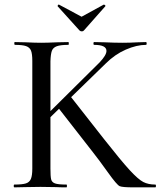

<svg xmlns="http://www.w3.org/2000/svg" viewBox="-20 -806 693 826"><path d="M648 0H553Q507 0 495 -5Q483 -10 444.5 -64Q406 -118 379 -152L234 -338L197 -302V-81Q197 -47 200 -34.5Q203 -22 216.5 -17Q230 -12 266 -12Q268 -12 268 -6Q268 0 266 0Q237 0 222 -1L154 -2L89 -1Q72 0 42 0Q39 0 39 -6Q39 -12 42 -12Q76 -12 91.5 -17Q107 -22 113 -36.5Q119 -51 119 -81V-544Q119 -574 113.5 -588Q108 -602 92.5 -607.5Q77 -613 44 -613Q42 -613 41.5 -619Q41 -625 44 -625L91 -624Q131 -622 157 -622Q182 -622 226 -624L274 -625Q276 -625 276 -619Q276 -613 274 -613Q240 -613 224 -607Q208 -601 203 -587Q198 -573 197 -542V-328L409 -538Q438 -569 438 -587Q438 -613 385 -613Q382 -613 382 -619Q382 -625 385 -625L430 -624Q474 -622 507 -622Q539 -622 573 -624L608 -625Q611 -625 611 -619Q611 -613 608 -613Q568 -613 521 -592.5Q474 -572 434 -532L286 -388L428 -207Q502 -113 538.5 -73.5Q575 -34 596.5 -23Q618 -12 648 -12Q651 -12 651 -6Q651 0 648 0ZM228 -779V-780Q228 -783 230 -785Q232 -787 234 -786L331 -734L426 -786H427Q430 -786 432.5 -783Q435 -780 433 -779L341 -675Q338 -671 332 -671Q326 -671 322 -675Z"/></svg>

Font: Cormorant Upright Medium
Style: Regular
Weight: 500
Designer: Christian Thalmann (Catharsis Fonts)
Foundry: Catharsis Fonts
Version: Version 3.302